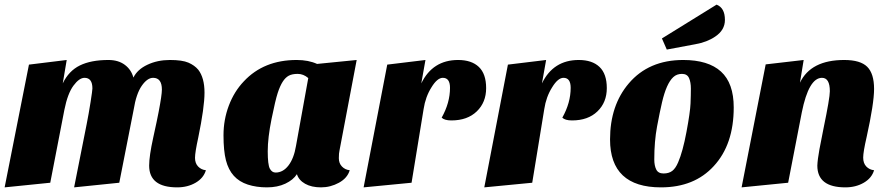

<svg xmlns="http://www.w3.org/2000/svg" viewBox="-28 -789 3857 829"><path d="M737 20Q616 20 616 -74Q616 -115 633.5 -194.5Q651 -274 657 -306Q671 -379 671 -402Q671 -453 633 -453Q608 -453 584 -418.5Q560 -384 549 -315L487 0L292 20L346 -252Q355 -297 363 -348Q371 -399 371 -407Q371 -453 337 -453Q314 -453 289 -419Q264 -385 250 -315L189 0L-8 20L97 -510L260 -530L243 -429Q269 -483 317 -506.5Q365 -530 440 -530Q483 -530 511 -509Q539 -488 548 -454Q565 -489 608.5 -509.5Q652 -530 705.5 -530Q759 -530 785.5 -518.5Q812 -507 828 -488Q855 -453 855 -389Q855 -326 828 -195Q814 -131 814 -107.5Q814 -84 827.5 -70Q841 -56 861 -54Q851 -20 816.5 0Q782 20 737 20Z M1025 -438Q1111 -530 1253 -530Q1304 -530 1341 -513L1512 -530L1438 -140Q1435 -128 1435 -106Q1435 -84 1448.5 -70Q1462 -56 1482 -54Q1472 -20 1435.5 0Q1399 20 1358 20Q1317 20 1289.5 4.5Q1262 -11 1254 -37Q1238 -12 1204 4Q1170 20 1124.5 20Q1079 20 1042 8Q1005 -4 981.5 -30Q958 -56 947.5 -97Q937 -138 937 -205Q937 -272 960 -333Q983 -394 1025 -438ZM1162 -44Q1194 -44 1217.5 -74.5Q1241 -105 1250 -159L1303 -452Q1282 -470 1257.5 -470Q1233 -470 1218.5 -462Q1204 -454 1192.5 -436Q1181 -418 1171 -387.5Q1161 -357 1144.5 -275.5Q1128 -194 1128 -136Q1128 -78 1137 -61Q1146 -44 1162 -44Z M1879 -281Q1915 -345 1915 -410Q1915 -453 1884 -453Q1860 -453 1835 -412Q1809 -371 1801 -318L1749 0L1542 20L1644 -510L1809 -530L1791 -429Q1840 -530 1950 -530Q2008 -530 2039.5 -500Q2071 -470 2071 -408.5Q2071 -347 2030.5 -308Q1990 -269 1921 -269Q1891 -269 1879 -281Z M2400 -281Q2436 -345 2436 -410Q2436 -453 2405 -453Q2381 -453 2356 -412Q2330 -371 2322 -318L2270 0L2063 20L2165 -510L2330 -530L2312 -429Q2361 -530 2471 -530Q2529 -530 2560.5 -500Q2592 -470 2592 -408.5Q2592 -347 2551.5 -308Q2511 -269 2442 -269Q2412 -269 2400 -281Z M2826 20Q2606 20 2606 -187Q2606 -334 2687 -429Q2773 -530 2922 -530Q3030 -530 3085 -480Q3140 -430 3140 -325Q3140 -165 3054 -72Q2970 20 2826 20ZM2797 -100Q2797 -74 2805.5 -57Q2814 -40 2837 -40Q2860 -40 2874.5 -51Q2889 -62 2900 -88Q2920 -134 2936 -219.5Q2952 -305 2953.5 -342Q2955 -379 2955 -406.5Q2955 -434 2947 -452Q2939 -470 2916.5 -470Q2894 -470 2879 -456Q2864 -442 2852 -415Q2840 -388 2830.5 -347.5Q2821 -307 2809 -243Q2797 -179 2797 -100ZM3066 -769Q3102 -755 3102 -703Q3102 -659 3060 -631Q3025 -607 2974 -598L2851 -575L2830 -623Z M3622 20Q3501 20 3501 -74Q3502 -100 3510 -144L3528 -236Q3555 -366 3555 -395Q3555 -453 3521 -453Q3464 -453 3434 -304L3375 0L3174 20L3278 -511L3442 -530L3426 -432Q3473 -530 3617 -530Q3687 -530 3716.5 -500.5Q3746 -471 3746 -405Q3746 -343 3714 -198Q3699 -133 3699 -108.5Q3699 -84 3712.5 -70Q3726 -56 3746 -54Q3736 -20 3701.5 0Q3667 20 3622 20Z"/></svg>

Font: Sansita One
Style: Regular
Weight: 400
Version: Version 1.002